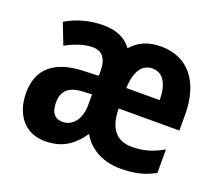

<svg xmlns="http://www.w3.org/2000/svg" viewBox="-100 -695 958 844"><g transform="rotate(20 379.5 -273.5)"><path d="M521 -556C461 -556 417 -536 384 -498C356 -537 312 -557 251 -557C188 -557 127 -540 77 -510L115 -412C161 -437 203 -450 239 -450C283 -450 307 -423 307 -362V-341L233 -338C104 -333 32 -276 32 -162C32 -65 84 10 181 10C259 10 308 -21 354 -86C391 -21 459 10 535 10C601 10 649 -2 695 -28V-138C645 -109 600 -97 550 -97C476 -97 439 -144 438 -236H722V-309C722 -462 649 -556 521 -556ZM519 -452C569 -452 595 -406 595 -332H439C442 -416 473 -452 519 -452ZM265 -252 307 -254V-205C307 -137 272 -96 225 -96C191 -96 170 -118 170 -166C170 -220 198 -249 265 -252Z"/></g></svg>

Font: Noto Sans Thai Looped Condensed
Style: Bold
Weight: 700
Width: 3
Designer: Sasikarn Vongin, Ben Mitchell
Foundry: The Fontpad Ltd
Version: Version 1.001